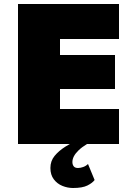

<svg xmlns="http://www.w3.org/2000/svg" viewBox="-20 -720 675 960"><path d="M222 0H575V-175H222ZM222 -525H575V-700H222ZM222 -275H555V-445H222ZM70 -700V0H280V-700ZM420 100Q410 110 396 115Q382 120 370 120Q355 120 348.5 111.5Q342 103 342 90Q342 76 349.5 61.5Q357 47 373 31.5Q389 16 415 0L374 -25Q339 -7 306.5 13.5Q274 34 253 59.5Q232 85 232 120Q232 154 249 176.5Q266 199 292 209.5Q318 220 345 220Q392 220 417 207.5Q442 195 453 180Z"/></svg>

Font: Jost Black
Style: Regular
Weight: 900
Version: Version 3.710